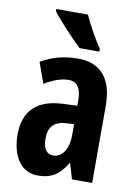

<svg xmlns="http://www.w3.org/2000/svg" viewBox="-87 -824 638 891"><g transform="rotate(10 232.0 -378.0)"><path d="M254 -766H105V-756C131 -720 208 -638 243 -606H336V-619C314 -650 272 -724 254 -766ZM245 -557C179 -557 120 -541 71 -511L106 -414C151 -440 187 -452 218 -452C260 -452 279 -423 279 -364V-341L211 -338C93 -333 29 -275 29 -162C29 -74 65 10 155 10C219 10 257 -17 290 -73H292L314 0H409V-363C409 -491 352 -557 245 -557ZM242 -252 279 -254V-203C279 -137 250 -94 209 -94C177 -94 160 -118 160 -167C160 -221 187 -249 242 -252Z"/></g></svg>

Font: Noto Sans Thai Looped ExtraCondensed
Style: Bold
Weight: 700
Width: 2
Designer: Sasikarn Vongin, Ben Mitchell
Foundry: The Fontpad Ltd
Version: Version 1.001